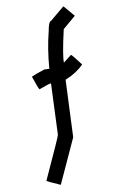

<svg xmlns="http://www.w3.org/2000/svg" viewBox="-155 -918 753 1193"><g transform="rotate(-15 221.5 -321.0)"><path d="M381.3 -854.5H383.3L436 -780.3L348.1 -717.8Q296.9 -559.6 295.4 -516.6L350.1 -551.8Q357.9 -546.4 400.9 -477.5V-475.6Q352.1 -433.6 277.8 -411.1L231 -53.7L80.1 211.9Q6.3 171.9 0 165Q143.1 -85.9 143.1 -92.8L184.1 -411.1L182.1 -413.1H180.2Q169.9 -413.1 106 -395.5Q100.1 -401.9 80.6 -483.4Q106 -493.2 166.5 -506.8L197.8 -502.9Q217.3 -623 254.4 -729.5Q270 -788.1 285.6 -788.1Z"/></g></svg>

Font: ww_drahtTSB
Style: Regular
Weight: 400
Designer: Dr. Wolfgang Wiebecke
Version: Version 1.06 May 21, 2010, initial release